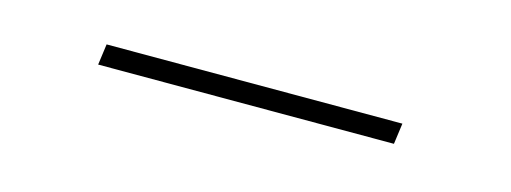

<svg xmlns="http://www.w3.org/2000/svg" viewBox="-19 -348 519 195"><g transform="rotate(15 240.5 -251.0)"><path d="M389 -240H78L81 -262H392Z"/></g></svg>

Font: Exo 2.0 Thin
Style: Italic
Weight: 250
Italic angle: -8°
Designer: Natanael Gama
Version: Version 1.001;PS 001.001;hotconv 1.0.70;makeotf.lib2.5.58329